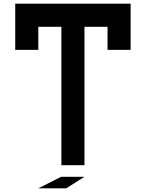

<svg xmlns="http://www.w3.org/2000/svg" viewBox="-20 -895 790 1040"><path d="M437.5 0H312.5V-750H187.5V-625H62.5V-875H687.5V-625H562.5V-750H437.5ZM437.5 62.5 338.9 125H187.5L311.5 62.5Z"/></svg>

Font: Oldtimer
Style: Regular
Weight: 400
Designer: GGBotNet
Foundry: GGBotNet
Version: 1.00